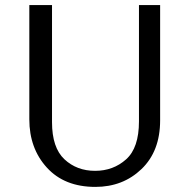

<svg xmlns="http://www.w3.org/2000/svg" viewBox="-20 -715 746 753"><path d="M95 -247V-695H184V-236Q184 -136 232.5 -90.5Q281 -45 353 -45Q424 -45 474.5 -90Q525 -135 525 -239V-695H608V-243Q608 -122 535 -52Q462 18 354 18Q233 18 164 -57.5Q95 -133 95 -247Z"/></svg>

Font: Coval
Style: Light
Weight: 300
Foundry: Context Ltd
Version: Version 001.000